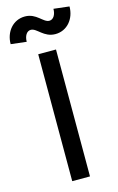

<svg xmlns="http://www.w3.org/2000/svg" viewBox="-186 -968 628 1023"><g transform="rotate(-15 128.5 -456.5)"><path d="M79 0H177V-700H79ZM196 -780C261 -780 306 -835 306 -903L220 -913C220 -882 206 -857 183 -857C149 -857 126 -913 62 -913C-4 -913 -49 -858 -49 -790L37 -780C37 -811 51 -836 74 -836C108 -836 131 -780 196 -780Z"/></g></svg>

Font: Uncut Sans Medium
Style: Regular
Weight: 500
Designer: Kasper Nordkvist
Foundry: UNCUT.wtf
Version: Version 1.304;Glyphs 3.2 (3246)